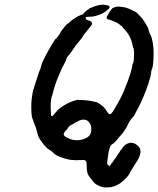

<svg xmlns="http://www.w3.org/2000/svg" viewBox="-20 -658 688 835"><path d="M425 -638Q425 -638 434.5 -637Q444 -636 444.5 -635.5Q445 -635 450 -634H452L453 -633L454 -632Q452 -630 456 -630H458L457 -628Q454 -626 457 -625Q458 -625 452 -619Q429 -596 393 -588Q382 -585 367 -585Q359 -585 357 -584Q351 -584 353 -577Q354 -574 360 -571Q372 -567 376 -564Q379 -562 379 -560Q379 -558 380 -557.5Q381 -557 380.5 -556.5Q380 -556 380 -554Q380 -552 379.5 -552Q379 -552 379 -550.5Q379 -549 378.5 -549Q378 -549 374.5 -544Q371 -539 366 -533.5Q361 -528 358.5 -524Q356 -520 352 -516Q341 -503 338 -496Q336 -492 330 -485.5Q324 -479 320.5 -474Q317 -469 313 -465Q309 -459 294 -438Q291 -434 287 -428Q283 -422 279 -418Q270 -409 268 -399Q267 -394 263 -387Q251 -367 239 -338Q236 -331 233 -323Q220 -293 211 -258Q209 -249 208 -246Q205 -240 202 -225Q201 -219 200.5 -207Q200 -195 200.5 -187Q201 -179 201.5 -169Q202 -159 202 -157Q204 -149 210 -155Q213 -158 213 -158.5Q213 -159 215 -161Q219 -164 219 -166Q219 -166 223 -170Q227 -174 227 -175Q227 -176 231 -180Q274 -215 318 -224Q322 -224 322.5 -223.5Q323 -223 328 -223Q333 -223 334 -223Q335 -223 339 -223Q361 -222 380 -218Q383 -217 384 -217Q385 -217 388 -216Q391 -215 394 -215Q398 -215 404 -212Q416 -205 428 -195Q440 -183 449 -168Q458 -153 471 -173Q480 -187 487 -200Q490 -206 494 -212Q505 -231 518 -260Q525 -277 527 -283Q529 -288 531 -293Q538 -310 542 -324Q544 -329 547 -338Q551 -352 553 -360Q554 -365 555 -371Q556 -377 556.5 -379.5Q557 -382 558 -382Q562 -385 563 -415Q563 -425 563 -430.5Q563 -436 562.5 -438Q562 -440 562 -444Q561 -450 559 -451Q559 -452 557 -459Q552 -488 537 -511Q530 -521 521 -531Q514 -537 514 -538Q514 -540 510 -544Q507 -546 505 -547Q495 -557 480 -563Q477 -564 473 -566Q454 -574 449 -574Q448 -574 448 -575Q448 -576 447 -575L446 -576Q447 -577 446 -578Q445 -579 444 -579L442 -578L444 -580Q445 -581 445 -582Q445 -583 444 -583L442 -582L444 -584Q445 -585 449 -593Q454 -603 461 -612Q469 -624 472 -624Q475 -624 477 -626Q478 -627 481 -627Q484 -627 485 -628Q486 -629 488.5 -629Q491 -629 492 -629Q492 -630 504.5 -628.5Q517 -627 523 -626Q544 -620 563 -609Q567 -607 568 -607Q573 -606 591 -586Q594 -582 598 -578Q603 -572 612 -557Q626 -536 626 -528Q627 -526 628.5 -520.5Q630 -515 632 -511Q634 -507 634 -507Q635 -507 640 -492Q649 -459 648 -419Q647 -374 642 -361Q637 -351 637 -339Q636 -332 634 -324Q627 -301 627 -300Q627 -299 623 -288Q617 -270 607 -245Q600 -229 594 -215Q581 -187 571 -170Q569 -166 566 -160Q563 -154 560 -151Q557 -148 554 -144.5Q551 -141 548.5 -137Q546 -133 544 -131Q543 -129 540 -124Q537 -119 534.5 -113.5Q532 -108 532 -108Q532 -105 519 -87Q514 -80 512 -77Q510 -74 507.5 -72Q505 -70 501 -65Q497 -60 492.5 -54.5Q488 -49 484 -44.5Q480 -40 476.5 -37Q473 -34 472.5 -33.5Q472 -33 471 -33Q469 -33 464 -27Q459 -22 459 -20Q459 -18 458.5 -17.5Q458 -17 456 -11Q452 2 451 12Q450 17 449 26Q447 38 446 50Q446 56 449 59Q450 60 453 60H456L454 61Q451 63 451 64Q451 65 452 65Q455 65 458.5 62Q462 59 462 57Q461 56 464.5 53Q468 50 472 44Q481 32 503 -2Q505 -6 506 -6Q507 -6 509 -8.5Q511 -11 512.5 -13.5Q514 -16 513.5 -16Q513 -16 515 -18.5Q517 -21 520.5 -24Q524 -27 526 -29Q535 -35 545 -37Q561 -39 576 -27Q584 -21 589 -12Q590 -9 590 -7Q590 -5 591 -1Q592 10 583 31Q578 40 562 65Q547 88 545 93Q543 100 535 109Q523 122 514 130Q500 142 489 147Q481 151 470 154Q461 157 446 157H433L427 156Q416 153 406 148Q396 143 392 139Q382 129 380 125Q379 123 377 120.5Q375 118 375 118.5Q375 119 371 113L365 105L360 93Q357 83 357 63Q356 48 356 46Q354 42 349 39Q346 37 333 38Q309 40 285 37Q265 33 251 28Q245 25 243 25Q229 20 219 13Q216 11 214 9L212 8Q214 8 208 3Q207 2 205.5 1Q204 0 204 -1Q203 -1 200.5 -2.5Q198 -4 195 -6.5Q192 -9 191 -9Q189 -9 179 -19.5Q169 -30 163 -39Q158 -45 154 -51.5Q150 -58 148 -62Q146 -66 146.5 -66Q147 -66 145 -71Q143 -76 143 -77Q143 -78 142 -82Q139 -90 137 -98Q137 -103 133 -110Q129 -120 127 -126Q126 -130 125 -131.5Q124 -133 123 -137.5Q122 -142 121 -143Q120 -144 119 -149Q116 -166 116 -193Q116 -228 124 -265L125 -272V-271L126 -269L127 -271Q127 -274 130 -284Q131 -286 131.5 -288.5Q132 -291 132.5 -292Q133 -293 133 -293Q133 -293 139 -312Q144 -328 151 -348Q157 -361 157 -363Q157 -365 158.5 -368.5Q160 -372 160 -374Q160 -378 167 -393Q190 -441 216 -481Q222 -490 223 -490Q225 -490 230 -497Q231 -499 233 -501Q235 -503 235 -503.5Q235 -504 238 -508Q243 -515 243 -517Q243 -517 242 -517L251 -529Q270 -553 273 -555L274 -554L275 -555Q277 -556 281 -560Q285 -564 285.5 -564Q286 -564 289 -567Q292 -570 292.5 -569.5Q293 -569 295 -571.5Q297 -574 297 -573.5Q297 -573 299 -574.5Q301 -576 304.5 -578Q308 -580 311.5 -582.5Q315 -585 316 -585.5Q317 -586 318 -587Q321 -588 328 -591Q330 -592 330.5 -592.5Q331 -593 332 -593Q333 -593 335 -594Q337 -595 338 -595Q339 -595 340 -595Q340 -595 341.5 -596Q343 -597 342 -598L348 -604L349 -605Q350 -606 350 -606Q351 -606 353 -608.5Q355 -611 356 -611L359 -614L365 -618Q367 -619 367 -619Q370 -624 376 -624Q376 -624 382 -627Q396 -633 412 -636Q414 -636 415.5 -636.5Q417 -637 420.5 -637Q424 -637 425 -638ZM350 -137Q343 -139 336 -137Q329 -136 321 -132Q310 -127 300 -120Q296 -117 292 -116Q281 -111 275 -101Q274 -97 269 -93Q257 -81 257 -74Q257 -70 260 -67Q269 -59 286 -53Q321 -41 355 -58Q370 -65 375 -80Q377 -86 377 -99Q377 -110 373 -118Q364 -135 350 -137Z"/></svg>

Font: TT2020 Style E
Style: Italic
Weight: 400
Italic angle: -15°
Version: Version 0.2.000